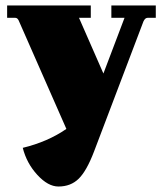

<svg xmlns="http://www.w3.org/2000/svg" viewBox="-20 -452 594 700"><path d="M193 228Q155 228 116 185.5Q77 143 63 87Q154 65 222 18L50 -373Q45 -387 36 -387H6V-432H311V-387H268L357 -184L434 -387H386V-432H548V-387H518Q509 -387 503 -374L323 100Q296 171 267 199.5Q238 228 193 228Z"/></svg>

Font: Arapey Black
Style: Regular
Weight: 900
Designer: Eduardo Rodriguez Tunni
Foundry: Eduardo Rodriguez Tunni
Version: Version 4.000